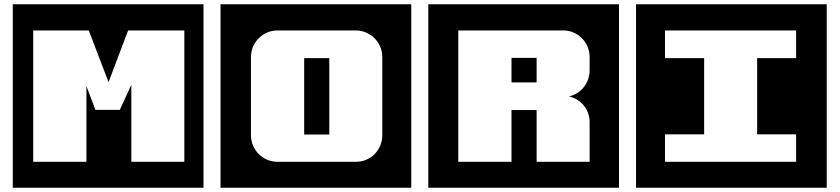

<svg xmlns="http://www.w3.org/2000/svg" viewBox="-20 -760 3944 902"><path d="M936 122V-740H40V122ZM846 0H597V-362L543 -244H428L386 -356V0H136V-617H397L490 -374L582 -617H846Z M1912 122V-740H1016V122ZM1776 -125C1776 -56 1722 0 1653 0H1283C1214 0 1159 -56 1159 -125V-492C1159 -561 1215 -617 1284 -617H1651C1720 -617 1776 -561 1776 -492ZM1527 -128V-487H1409V-128Z M2888 122V-740H1992V122ZM2750 0H2501V-243H2383V0H2133V-617H2626C2695 -617 2750 -561 2750 -492V-430C2750 -370 2709 -319 2653 -307C2709 -295 2750 -246 2750 -186ZM2501 -373V-488H2383V-373Z M3864 122V-740H2968V122ZM3720 0H3104V-129H3288V-487H3104V-617H3720V-487H3537V-129H3720Z"/></svg>

Font: Takraf VEB
Style: Regular
Weight: 400
Designer: Jan Sonntag
Foundry: Jan Sonntag | S FONTS | www.sonntag.nl
Version: Version 2.001